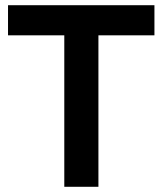

<svg xmlns="http://www.w3.org/2000/svg" viewBox="-20 -717 624 737"><path d="M226.8 0V-581.4H10.8V-697H572.8V-581.4H357.8V0Z"/></svg>

Font: Hanken Grotesk
Style: Regular
Weight: 400
Designer: Alfredo Marco Pradil
Foundry: Hanken Design Co.
Version: Version 3.013